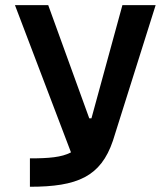

<svg xmlns="http://www.w3.org/2000/svg" viewBox="-20 -713 626 733"><path d="M94.2 0C275.4 0 364.7 -38.6 411.1 -175.8L574.2 -693.4H447.3L329.1 -261.2H320.8L164.1 -693.4H37.1L251 -131.3C215.3 -112.3 165.5 -108.4 94.2 -108.4Z"/></svg>

Font: Cascadia Mono SemiBold
Style: Regular
Weight: 600
Monospace: yes
Designer: Aaron Bell
Foundry: Saja Typeworks
Version: Version 2404.023